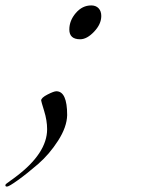

<svg xmlns="http://www.w3.org/2000/svg" viewBox="-48 -421 522 709"><path d="M208 -312Q208 -345 232 -373Q256 -401 289 -401Q306 -401 316 -390.5Q326 -380 326 -362Q326 -332 299.5 -304Q273 -276 248 -276Q208 -276 208 -312ZM160 -84Q200 -84 200 4Q199 48 166.5 98.5Q134 149 93 184.5Q52 220 18.5 244Q-15 268 -22 268Q-28 268 -28 264Q-28 263 -28 262Q-28 261 -27.5 260.5Q-27 260 -26 259Q-25 258 -23.5 256.5Q-22 255 -20 254Q-18 253 -15 250.5Q-12 248 -8.5 245.5Q-5 243 0 239.5Q5 236 10 232Q126 145 126 56Q126 24 115 -11.5Q104 -47 104 -50Q104 -60 127.5 -72Q151 -84 160 -84Z"/></svg>

Font: Miama Nueva
Style: Medium
Weight: 400
Italic angle: -28°
Version: Version 1.0